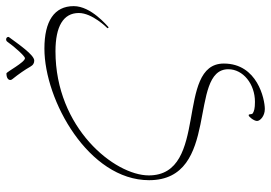

<svg xmlns="http://www.w3.org/2000/svg" viewBox="-152 -718 905 642"><g transform="rotate(-90 301.0 -396.5)"><path d="M258 36C291 36 410 11 410 -101C410 -265 36 -149 36 -352C36 -466 194 -664 451 -664C534 -664 579 -638 579 -586C579 -541 530 -492 528 -490L531 -486C537 -492 602 -545 602 -603C602 -668 552 -701 460 -701C287 -701 20 -553 20 -351C20 -111 391 -222 391 -86C391 -37 342 3 282 3C259 3 251 0 244 -4C238 -8 243 -18 237 -18C232 -18 218 0 218 10C218 20 234 36 258 36ZM483 -825C464 -798 434 -766 428 -766C414 -766 382 -828 377 -828C362 -828 355 -822 355 -815C355 -813 356 -810 358 -808C375 -787 390 -765 399 -749C405 -738 412 -735 420 -735C439 -735 475 -788 498 -819C499 -820 499 -821 499 -822C499 -826 495 -829 491 -829C488 -829 485 -828 483 -825Z"/></g></svg>

Font: Stalemate
Style: Regular
Weight: 400
Designer: Astigmatic (AOETI)
Foundry: Astigmatic (AOETI)
Version: Version 001.000